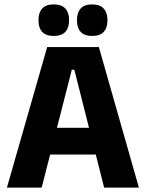

<svg xmlns="http://www.w3.org/2000/svg" viewBox="-20 -853 663 873"><path d="M169.5 0H11.5L194.5 -639H429.5L611.5 0H453.5L318 -536H306.5ZM455 -150.5H167V-272H455ZM224 -689.5Q189.5 -689.5 172.2 -707.8Q155 -726 155 -759V-762.5Q155 -796 172.2 -814.5Q189.5 -833 224 -833Q259.5 -833 276.8 -814.5Q294 -796 294 -762.5V-759Q294 -726 276.8 -707.8Q259.5 -689.5 224 -689.5ZM399 -689.5Q364 -689.5 347 -707.8Q330 -726 330 -759V-762.5Q330 -796 347 -814.5Q364 -833 399 -833Q434 -833 451.2 -814.5Q468.5 -796 468.5 -762.5V-759Q468.5 -726 451.2 -707.8Q434 -689.5 399 -689.5Z"/></svg>

Font: Anek Devanagari Medium
Style: Bold
Weight: 700
Version: Version 1.003